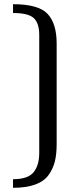

<svg xmlns="http://www.w3.org/2000/svg" viewBox="-20 -812 373 915"><path d="M42 -792Q163.1 -792 206.5 -746.1Q250 -700.2 250 -604.5V-125Q250 -78.1 241.7 -43.5Q233.4 -8.8 211.9 21.5Q190.4 51.8 147.9 67.4Q105.5 83 42 83V42Q113.3 42 140.1 8.8Q167 -24.4 167 -83V-645.5Q167 -701.2 141.1 -725.6Q115.2 -750 42 -750Z"/></svg>

Font: okolaks
Style: Regular
Weight: 500
Version: Version 000.6.0